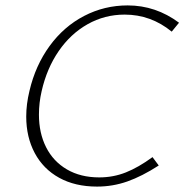

<svg xmlns="http://www.w3.org/2000/svg" viewBox="-20 -684 682 710"><path d="M77 -253Q77 -299 89 -348Q111 -442 163.5 -514Q216 -586 291 -625Q366 -664 452 -664Q556 -664 642 -600L615 -567Q538 -630 441 -630Q367 -630 304 -594.5Q241 -559 197 -495Q153 -431 134 -347Q124 -304 124 -260Q124 -192 150.5 -139.5Q177 -87 227.5 -57.5Q278 -28 347 -28Q399 -28 445.5 -46.5Q492 -65 544 -103L567 -72Q505 -32 451 -13Q397 6 339 6Q258 6 199 -26.5Q140 -59 108.5 -118Q77 -177 77 -253Z"/></svg>

Font: Ysabeau Light
Style: Italic
Weight: 300
Italic angle: -12°
Designer: Christian Thalmann (Catharsis Fonts)
Version: Version 0.003